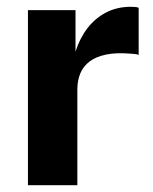

<svg xmlns="http://www.w3.org/2000/svg" viewBox="-20 -547 452 567"><path d="M62.5 0V-517H203V-394.6Q215.5 -434.1 238.3 -463.8Q261.2 -493.6 293.7 -510.3Q326.2 -527 366.8 -527Q374.1 -527 380.3 -526.3Q386.5 -525.6 389.5 -523.9V-384.9Q385.2 -386.8 378.9 -387.4Q372.7 -388 367.5 -388.4Q324.2 -392.2 294 -386Q263.7 -379.9 244.7 -365.5Q225.7 -351.1 217.1 -330.1Q208.4 -309.1 208.4 -283V0Z"/></svg>

Font: Public Sans Thin
Style: Regular
Weight: 100
Designer: The Public Sans project authors (U.S. Web Design System). Libre Franklin designed by Pablo Impallari and Rodrigo Fuenzal
Version: Version 1.008